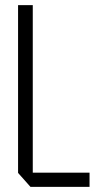

<svg xmlns="http://www.w3.org/2000/svg" viewBox="-20 -724 371 744"><path d="M98 0 50 -54V-55H327V0ZM50 -55V-704H107V-55Z"/></svg>

Font: Foldit Light
Style: Regular
Weight: 300
Version: Version 1.003